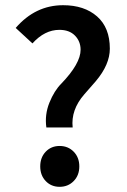

<svg xmlns="http://www.w3.org/2000/svg" viewBox="-20 -702 484 734"><path d="M261.7 -9.8Q240.2 12.2 208 12.2Q175.8 12.2 154.8 -9.8Q133.8 -31.7 133.8 -65.9Q133.8 -100.1 154.8 -122.1Q175.8 -144 208 -144Q240.2 -144 261.7 -122.1Q283.2 -100.1 283.2 -65.9Q283.2 -31.7 261.7 -9.8ZM288.1 -511.7Q288.1 -543.9 266.6 -565.9Q245.1 -587.9 207 -587.9Q150.9 -587.9 104 -536.1L40 -595.2Q115.2 -682.1 221.2 -682.1Q302.2 -682.1 351.1 -639.2Q399.9 -596.2 399.9 -516.1Q399.9 -455.1 346.2 -391.6Q324.2 -366.2 301.8 -340.8Q250.5 -281.7 257.8 -214.8H157.2Q150.4 -263.7 168.9 -309.6Q187.5 -355.5 214.4 -382.3Q288.1 -459 288.1 -511.7Z"/></svg>

Font: SourceSansPro-Semibold
Style: Regular
Weight: 600
Designer: Paul D. Hunt
Foundry: Adobe Systems Incorporated
Version: Version 2.020;PS 2.0;hotconv 1.0.86;makeotf.lib2.5.63406